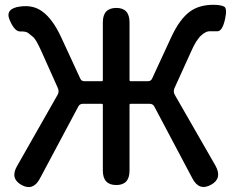

<svg xmlns="http://www.w3.org/2000/svg" viewBox="-20 -770 967 799"><path d="M70 0Q21 -27 51 -79L220 -376Q227 -389 221 -403L153 -555Q130 -606 118.5 -615.5Q107 -625 97.5 -632.5Q88 -640 64.5 -639Q41 -638 20 -687Q0 -735 65 -743Q118 -750 155 -723Q199 -692 235 -614L314 -443Q319 -432 331 -432H403Q408 -432 408 -437V-677Q408 -737 464 -737Q519 -737 519 -677V-437Q519 -432 524 -432H596Q608 -432 613 -443L692 -614Q728 -692 772 -723Q810 -750 868 -750Q897 -750 912 -743Q927 -736 916 -688Q905 -641 886 -640Q866 -640 852 -640Q838 -640 820 -625Q797 -606 775 -555L706 -403Q700 -389 707 -376L877 -80Q906 -27 858 -1Q809 26 781 -27L622 -327Q616 -338 603 -338H524Q519 -338 519 -333V-60Q519 0 464 0Q408 0 408 -60V-333Q408 -338 403 -338H325Q312 -338 306 -327L146 -27Q118 26 70 0Z"/></svg>

Font: Resource Han Rounded JP Medium
Style: Regular
Weight: 500
Designer: Cyano Hao (round all glyphs); Ryoko NISHIZUKA 西塚涼子 (kana, bopomofo & ideographs); Paul D. Hunt (Latin, Greek & Cyrillic)
Foundry: Cyano Hao
Version: 0.990